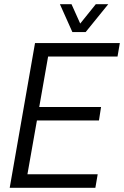

<svg xmlns="http://www.w3.org/2000/svg" viewBox="-20 -890 588 910"><path d="M26 0 146 -686H548L537 -622H208L166 -383H459L449 -319H155L110 -64H443L432 0ZM493 -870 386 -738H323L264 -870H319L372 -752H339L434 -870Z"/></svg>

Font: Archivo Condensed Light
Style: Italic
Weight: 300
Width: 3
Italic angle: -10°
Designer: Hector Gatti
Foundry: Omnibus-Type
Version: Version 2.001